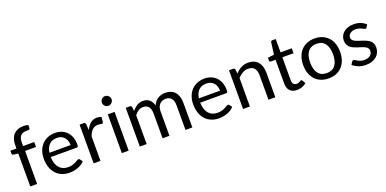

<svg xmlns="http://www.w3.org/2000/svg" viewBox="-9 -1541 4743 2360"><g transform="rotate(-20 2362.0 -361.0)"><path d="M103.5 0V-430.5L47.5 -437Q37 -439.5 30.2 -444.8Q23.5 -450 23.5 -460V-496.5H103.5V-545.5Q103.5 -589 115.8 -622.8Q128 -656.5 150.8 -679.8Q173.5 -703 205.5 -715Q237.5 -727 277.5 -727Q311.5 -727 340 -717L338 -672.5Q337 -660.5 324.8 -659.5Q312.5 -658.5 292 -658.5Q269 -658.5 250.2 -652.5Q231.5 -646.5 218 -633Q204.5 -619.5 197.2 -597.5Q190 -575.5 190 -543V-496.5H336V-432H193V0Z M743.5 -308.5Q743.5 -339.5 734.8 -365.2Q726 -391 709.2 -409.8Q692.5 -428.5 668.5 -438.8Q644.5 -449 614 -449Q550 -449 512.8 -411.8Q475.5 -374.5 466.5 -308.5ZM815.5 -71Q799 -51 776 -36.2Q753 -21.5 726.8 -12Q700.5 -2.5 672.5 2.2Q644.5 7 617 7Q564.5 7 520.2 -10.8Q476 -28.5 443.8 -62.8Q411.5 -97 393.5 -147.5Q375.5 -198 375.5 -263.5Q375.5 -316.5 391.8 -362.5Q408 -408.5 438.5 -442.2Q469 -476 513 -495.2Q557 -514.5 612 -514.5Q657.5 -514.5 696.2 -499.2Q735 -484 763.2 -455.2Q791.5 -426.5 807.5 -384.2Q823.5 -342 823.5 -288Q823.5 -267 819 -260Q814.5 -253 802 -253H463.5Q465 -205 476.8 -169.5Q488.5 -134 509.5 -110.2Q530.5 -86.5 559.5 -74.8Q588.5 -63 624.5 -63Q658 -63 682.2 -70.8Q706.5 -78.5 724 -87.5Q741.5 -96.5 753.2 -104.2Q765 -112 773.5 -112Q784.5 -112 790.5 -103.5Z M1017 -405Q1041 -457 1076 -486.2Q1111 -515.5 1161.5 -515.5Q1177.5 -515.5 1192.2 -512Q1207 -508.5 1218.5 -501L1212 -434.5Q1209 -422 1197 -422Q1190 -422 1176.5 -425Q1163 -428 1146 -428Q1122 -428 1103.2 -421Q1084.5 -414 1069.8 -400.2Q1055 -386.5 1043.2 -366.2Q1031.5 -346 1022 -320V0H932.5V-506.5H983.5Q998 -506.5 1003.5 -501Q1009 -495.5 1011 -482Z M1390.5 -506.5V0H1301.5V-506.5ZM1409.5 -665.5Q1409.5 -652.5 1404.2 -641.2Q1399 -630 1390.2 -621.2Q1381.5 -612.5 1369.8 -607.5Q1358 -602.5 1345 -602.5Q1332 -602.5 1320.8 -607.5Q1309.5 -612.5 1301 -621.2Q1292.5 -630 1287.5 -641.2Q1282.5 -652.5 1282.5 -665.5Q1282.5 -678.5 1287.5 -690.2Q1292.5 -702 1301 -710.8Q1309.5 -719.5 1320.8 -724.5Q1332 -729.5 1345 -729.5Q1358 -729.5 1369.8 -724.5Q1381.5 -719.5 1390.2 -710.8Q1399 -702 1404.2 -690.2Q1409.5 -678.5 1409.5 -665.5Z M1536.5 0V-506.5H1590Q1609 -506.5 1613.5 -488L1620 -436Q1648 -470.5 1683 -492.5Q1718 -514.5 1764 -514.5Q1815 -514.5 1846.8 -486Q1878.5 -457.5 1892.5 -409Q1903.5 -436.5 1920.8 -456.5Q1938 -476.5 1959.5 -489.5Q1981 -502.5 2005.2 -508.5Q2029.5 -514.5 2054.5 -514.5Q2094.5 -514.5 2125.8 -501.8Q2157 -489 2178.8 -464.5Q2200.5 -440 2212 -404.2Q2223.5 -368.5 2223.5 -322.5V0H2134V-322.5Q2134 -382 2108 -412.8Q2082 -443.5 2033 -443.5Q2011 -443.5 1991.2 -435.8Q1971.5 -428 1956.5 -413Q1941.5 -398 1932.8 -375.2Q1924 -352.5 1924 -322.5V0H1834.5V-322.5Q1834.5 -383.5 1810 -413.5Q1785.5 -443.5 1738.5 -443.5Q1705.5 -443.5 1677.5 -425.8Q1649.5 -408 1626 -377.5V0Z M2698 -308.5Q2698 -339.5 2689.2 -365.2Q2680.5 -391 2663.8 -409.8Q2647 -428.5 2623 -438.8Q2599 -449 2568.5 -449Q2504.5 -449 2467.2 -411.8Q2430 -374.5 2421 -308.5ZM2770 -71Q2753.5 -51 2730.5 -36.2Q2707.5 -21.5 2681.2 -12Q2655 -2.5 2627 2.2Q2599 7 2571.5 7Q2519 7 2474.8 -10.8Q2430.5 -28.5 2398.2 -62.8Q2366 -97 2348 -147.5Q2330 -198 2330 -263.5Q2330 -316.5 2346.2 -362.5Q2362.5 -408.5 2393 -442.2Q2423.5 -476 2467.5 -495.2Q2511.5 -514.5 2566.5 -514.5Q2612 -514.5 2650.8 -499.2Q2689.5 -484 2717.8 -455.2Q2746 -426.5 2762 -384.2Q2778 -342 2778 -288Q2778 -267 2773.5 -260Q2769 -253 2756.5 -253H2418Q2419.5 -205 2431.2 -169.5Q2443 -134 2464 -110.2Q2485 -86.5 2514 -74.8Q2543 -63 2579 -63Q2612.5 -63 2636.8 -70.8Q2661 -78.5 2678.5 -87.5Q2696 -96.5 2707.8 -104.2Q2719.5 -112 2728 -112Q2739 -112 2745 -103.5Z M2971 -433Q2987.5 -451.5 3006 -466.5Q3024.5 -481.5 3045.2 -492.2Q3066 -503 3089.2 -508.8Q3112.5 -514.5 3139.5 -514.5Q3181 -514.5 3212.8 -500.8Q3244.5 -487 3265.8 -461.8Q3287 -436.5 3298 -401Q3309 -365.5 3309 -322.5V0H3219.5V-322.5Q3219.5 -380 3193.2 -411.8Q3167 -443.5 3113.5 -443.5Q3074 -443.5 3039.8 -424.5Q3005.5 -405.5 2976.5 -373V0H2887V-506.5H2940.5Q2959.5 -506.5 2964 -488Z M3593.5 8Q3533.5 8 3501.2 -25.5Q3469 -59 3469 -122V-432H3408Q3400 -432 3394.5 -436.8Q3389 -441.5 3389 -451.5V-487L3472 -497.5L3492.5 -654Q3494 -661.5 3499.2 -666.2Q3504.5 -671 3513 -671H3558V-496.5H3704.5V-432H3558V-128Q3558 -96 3573.5 -80.5Q3589 -65 3613.5 -65Q3627.5 -65 3637.8 -68.8Q3648 -72.5 3655.5 -77Q3663 -81.5 3668.2 -85.2Q3673.5 -89 3677.5 -89Q3684.5 -89 3690 -80.5L3716 -38Q3693 -16.5 3660.5 -4.2Q3628 8 3593.5 8Z M4007.5 -514.5Q4063 -514.5 4107.5 -496Q4152 -477.5 4183.5 -443.5Q4215 -409.5 4231.8 -361.2Q4248.5 -313 4248.5 -253.5Q4248.5 -193.5 4231.8 -145.5Q4215 -97.5 4183.5 -63.5Q4152 -29.5 4107.5 -11.2Q4063 7 4007.5 7Q3951.5 7 3906.8 -11.2Q3862 -29.5 3830.5 -63.5Q3799 -97.5 3782.2 -145.5Q3765.5 -193.5 3765.5 -253.5Q3765.5 -313 3782.2 -361.2Q3799 -409.5 3830.5 -443.5Q3862 -477.5 3906.8 -496Q3951.5 -514.5 4007.5 -514.5ZM4007.5 -62.5Q4082.5 -62.5 4119.5 -112.8Q4156.5 -163 4156.5 -253Q4156.5 -343.5 4119.5 -394Q4082.5 -444.5 4007.5 -444.5Q3969.5 -444.5 3941.2 -431.5Q3913 -418.5 3894.2 -394Q3875.5 -369.5 3866.2 -333.8Q3857 -298 3857 -253Q3857 -163 3894.2 -112.8Q3931.5 -62.5 4007.5 -62.5Z M4656 -423Q4650 -412 4637.5 -412Q4630 -412 4620.5 -417.5Q4611 -423 4597.2 -429.8Q4583.5 -436.5 4564.5 -442.2Q4545.5 -448 4519.5 -448Q4497 -448 4479 -442.2Q4461 -436.5 4448.2 -426.5Q4435.5 -416.5 4428.8 -403.2Q4422 -390 4422 -374.5Q4422 -355 4433.2 -342Q4444.5 -329 4463 -319.5Q4481.5 -310 4505 -302.8Q4528.5 -295.5 4553.2 -287.2Q4578 -279 4601.5 -269Q4625 -259 4643.5 -244Q4662 -229 4673.2 -207.2Q4684.5 -185.5 4684.5 -155Q4684.5 -120 4672 -90.2Q4659.5 -60.5 4635 -38.8Q4610.5 -17 4575 -4.5Q4539.5 8 4493 8Q4440 8 4397 -9.2Q4354 -26.5 4324 -53.5L4345 -87.5Q4349 -94 4354.5 -97.5Q4360 -101 4368.5 -101Q4377.5 -101 4387.5 -94Q4397.5 -87 4411.8 -78.5Q4426 -70 4446.5 -63Q4467 -56 4497.5 -56Q4523.5 -56 4543 -62.8Q4562.5 -69.5 4575.5 -81Q4588.5 -92.5 4594.8 -107.5Q4601 -122.5 4601 -139.5Q4601 -160.5 4589.8 -174.2Q4578.5 -188 4560 -197.8Q4541.5 -207.5 4517.8 -214.8Q4494 -222 4469.2 -230Q4444.5 -238 4420.8 -248.2Q4397 -258.5 4378.5 -274Q4360 -289.5 4348.8 -312.2Q4337.5 -335 4337.5 -367.5Q4337.5 -396.5 4349.5 -423.2Q4361.5 -450 4384.5 -470.2Q4407.5 -490.5 4441 -502.5Q4474.5 -514.5 4517.5 -514.5Q4567.5 -514.5 4607.2 -498.8Q4647 -483 4676 -455.5Z"/></g></svg>

Font: Lato-Regular
Style: Regular
Weight: 400
Designer: Lukasz Dziedzic with Adam Twardoch and Botio Nikoltchev
Foundry: tyPoland Lukasz Dziedzic
Version: Version 2.015; 2015-08-06; http://www.latofonts.com/